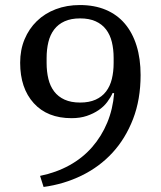

<svg xmlns="http://www.w3.org/2000/svg" viewBox="-20 -730 640 762"><path d="M139 -32Q203 -45 255.5 -74Q308 -103 345.5 -146Q383 -189 405.5 -243Q428 -297 433 -360L427 -361Q419 -343 405.5 -325Q392 -307 371.5 -293Q351 -279 324.5 -270Q298 -261 264 -261Q168 -261 114 -320.5Q60 -380 60 -481Q60 -532 77.5 -574Q95 -616 126.5 -646.5Q158 -677 201.5 -693.5Q245 -710 297 -710Q355 -710 400 -691Q445 -672 475.5 -636Q506 -600 522 -548.5Q538 -497 538 -432Q538 -335 508 -257.5Q478 -180 426.5 -124Q375 -68 304.5 -33.5Q234 1 153 12ZM298 -323Q334 -323 359.5 -334.5Q385 -346 401 -367Q417 -388 424 -417Q431 -446 431 -480V-500Q431 -534 424 -563Q417 -592 401 -613Q385 -634 359.5 -645.5Q334 -657 298 -657Q262 -657 236.5 -645.5Q211 -634 195 -613Q179 -592 172 -563Q165 -534 165 -500V-480Q165 -446 172 -417Q179 -388 195 -367Q211 -346 236.5 -334.5Q262 -323 298 -323Z"/></svg>

Font: IBM Plex Serif Text
Style: Regular
Weight: 450
Designer: Mike Abbink, Paul van der Laan, Pieter van Rosmalen
Foundry: Bold Monday
Version: Version 3.001